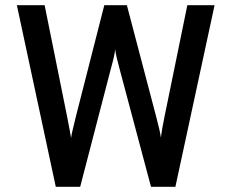

<svg xmlns="http://www.w3.org/2000/svg" viewBox="-20 -720 892 740"><path d="M195 0 45 -700H152L239 -269Q252 -202 254 -188Q255 -201 272 -269L382 -700H469L582 -270Q597 -214 600 -190Q603 -216 614 -270L702 -700H807L656 0H562L441 -454Q426 -508 424 -530Q422 -508 407 -454L289 0Z"/></svg>

Font: Overpass Light
Style: Bold
Weight: 600
Designer: Delve Withrington, Thomas Jockin
Foundry: Delve Fonts
Version: Version 3.000;DELV;Overpass